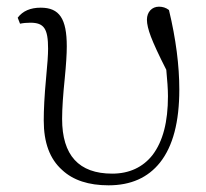

<svg xmlns="http://www.w3.org/2000/svg" viewBox="-20 -541 617 575"><path d="M305 14C372 14 423 -9 459 -54C498 -103 517 -176 517 -273C517 -344 507 -424 486 -511C477 -518 467 -521 456 -521C435 -521 420 -505 420 -482C420 -469 424 -452 432 -431C440 -410 455 -377 478 -332C481 -300 483 -274 483 -253C483 -176 468 -118 437 -77C408 -40 367 -21 316 -21C216 -21 166 -76 166 -185C166 -217 169 -258 174 -307C178 -348 180 -379 180 -402C180 -485 158 -518 102 -518C71 -518 48 -508 33 -488L40 -470C49 -472 60 -473 71 -473C112 -473 124 -455 124 -395C124 -377 122 -348 118 -307C113 -254 111 -212 111 -180C111 -114 129 -65 166 -32C199 -1 246 14 305 14Z"/></svg>

Font: AllPunType ExtraLight
Style: Regular
Weight: 280
Version: 1.0